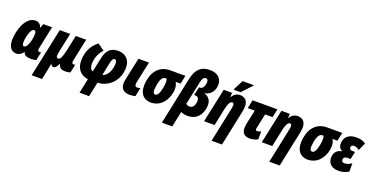

<svg xmlns="http://www.w3.org/2000/svg" viewBox="-30 -1732 5678 2927"><g transform="rotate(20 2809.0 -268.0)"><path d="M149 10C203 10 232 -17 263 -55H267C275 -10 315 10 396 10C423 10 464 3 474 -3L503 -138C496 -135 484 -133 476 -133C457 -133 449 -146 449 -165C449 -173 451 -184 453 -194L529 -553H387L363 -486H360C342 -536 313 -563 257 -563C102 -563 22 -325 22 -162C22 -54 70 10 149 10ZM225 -133C204 -133 196 -156 196 -193C196 -264 232 -420 286 -420C307 -420 319 -406 319 -367C319 -344 317 -312 306 -259C293 -202 263 -133 225 -133Z M486 240H654L687 84C699 27 703 -2 707 -31H709C717 -3 729 10 754 10C783 10 803 -16 830 -68H834C849 -8 878 10 957 10C974 10 1018 3 1027 -3L1056 -138C1050 -135 1038 -133 1029 -133C1007 -133 997 -151 1006 -192L1082 -553H914L861 -303C836 -190 814 -136 776 -136C745 -136 742 -172 757 -241L823 -553H654Z M1263 240H1418L1468 4C1658 -5 1799 -158 1799 -360C1799 -491 1716 -561 1601 -561C1470 -561 1416 -487 1388 -355L1341 -133C1308 -143 1289 -183 1289 -233C1289 -342 1335 -432 1389 -486L1278 -564C1155 -471 1119 -341 1119 -229C1119 -87 1199 -11 1312 4ZM1497 -133 1542 -349C1554 -407 1573 -424 1593 -424C1614 -424 1628 -401 1628 -361C1628 -290 1593 -155 1497 -133Z M1989 10C2017 10 2053 6 2082 -2L2111 -143C2093 -137 2076 -134 2060 -134C2036 -134 2024 -146 2024 -175C2024 -184 2025 -194 2027 -206L2101 -553H1930L1852 -185C1848 -162 1845 -141 1845 -122C1845 -37 1893 9 1989 10Z M2334 10C2477 10 2580 -101 2606 -253C2617 -323 2610 -372 2584 -416H2663L2692 -553H2445C2294 -553 2187 -458 2157 -276C2128 -104 2191 10 2334 10ZM2356 -127C2319 -127 2310 -173 2327 -271C2347 -381 2377 -416 2425 -416H2436C2451 -392 2451 -347 2438 -272C2419 -173 2393 -127 2356 -127Z M2599 240H2767L2821 -15C2843 0 2884 10 2930 10C3094 10 3168 -120 3168 -254C3168 -330 3120 -389 3051 -401C3151 -420 3210 -494 3210 -596C3210 -692 3150 -765 3013 -765C2870 -765 2793 -684 2760 -527ZM2911 -134C2887 -134 2862 -143 2851 -158L2932 -536C2946 -600 2965 -626 2998 -626C3019 -626 3036 -612 3036 -576C3036 -529 3013 -460 2964 -460H2947L2917 -324H2938C2978 -324 2996 -299 2996 -256C2996 -212 2977 -134 2911 -134Z M3456 -606H3567L3717 -766L3719 -776H3539L3459 -620ZM3520 -306 3405 240H3574L3695 -335C3702 -370 3706 -400 3706 -426C3706 -522 3648 -563 3578 -563C3524 -563 3482 -536 3449 -485H3446L3449 -553H3314L3196 0H3366L3425 -281C3443 -366 3467 -417 3503 -417C3520 -417 3531 -404 3531 -380C3531 -361 3526 -332 3520 -306Z M3936 10C3980 10 4029 -1 4067 -23V-152C4046 -142 4021 -134 4006 -134C3992 -134 3982 -143 3982 -159C3982 -170 3984 -181 3987 -190L4035 -416H4156L4185 -553H3782L3753 -416H3867L3820 -200C3814 -171 3810 -138 3810 -113C3810 -30 3856 10 3936 10Z M4456 -306 4341 240H4510L4631 -335C4638 -370 4642 -400 4642 -426C4642 -522 4584 -563 4514 -563C4460 -563 4418 -536 4385 -485H4382L4385 -553H4250L4132 0H4302L4361 -281C4379 -366 4403 -417 4439 -417C4456 -417 4467 -404 4467 -380C4467 -361 4462 -332 4456 -306Z M4879 10C5022 10 5125 -101 5151 -253C5162 -323 5155 -372 5129 -416H5208L5237 -553H4990C4839 -553 4732 -458 4702 -276C4673 -104 4736 10 4879 10ZM4901 -127C4864 -127 4855 -173 4872 -271C4892 -381 4922 -416 4970 -416H4981C4996 -392 4996 -347 4983 -272C4964 -173 4938 -127 4901 -127Z M5377 10C5440 10 5494 -8 5540 -36V-171C5499 -144 5467 -129 5427 -129C5393 -129 5374 -143 5378 -178C5381 -208 5403 -223 5446 -223H5492L5519 -347H5476C5440 -347 5424 -365 5427 -392C5429 -416 5444 -429 5474 -429C5508 -429 5533 -417 5560 -393L5618 -519C5579 -551 5525 -563 5466 -563C5349 -563 5281 -508 5271 -415C5264 -357 5285 -310 5329 -294L5328 -289C5258 -276 5214 -233 5206 -162C5195 -60 5257 10 5377 10Z"/></g></svg>

Font: Noto Sans Condensed Black
Style: Italic
Weight: 900
Width: 3
Italic angle: -12°
Designer: Monotype Design Team
Foundry: Monotype Imaging Inc.
Version: Version 2.013